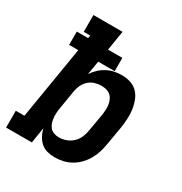

<svg xmlns="http://www.w3.org/2000/svg" viewBox="-177 -864 949 1000"><g transform="rotate(30 298.0 -363.5)"><path d="M291 8Q268 8 246 2Q224 -4 208 -18.5Q192 -33 181.5 -52.5Q171 -72 166 -94L151 0H-4V-101H48L120 -537H65V-617H133L136 -634H97V-735H272L253 -617H339V-537H240L226 -454Q239 -474 256.5 -490.5Q274 -507 295 -518Q316 -529 338.5 -533.5Q361 -538 383 -538Q411 -538 436.5 -529.5Q462 -521 479.5 -502Q497 -483 506 -458Q515 -433 518.5 -406.5Q522 -380 520 -352.5Q518 -325 514 -297L495 -187Q491 -162 483.5 -138Q476 -114 463 -91Q450 -68 431 -48.5Q412 -29 389 -16Q366 -3 341 2.5Q316 8 291 8ZM259 -93Q280 -93 301.5 -100.5Q323 -108 340 -124Q357 -140 366 -161Q375 -182 378 -203L397 -313Q399 -328 399.5 -343Q400 -358 397.5 -372Q395 -386 389 -399Q383 -412 372 -421Q361 -430 347 -433.5Q333 -437 318 -437Q298 -437 278.5 -431Q259 -425 243.5 -411Q228 -397 219 -378Q210 -359 207 -340L189 -230Q186 -214 185 -198.5Q184 -183 185.5 -168Q187 -153 191.5 -139Q196 -125 205.5 -114Q215 -103 229 -98Q243 -93 259 -93Z"/></g></svg>

Font: Iosevka Slab Extended Oblique
Style: Bold
Weight: 700
Width: 7
Italic angle: -9°
Monospace: yes
Designer: Belleve Invis
Foundry: Belleve Invis
Version: Version 11.1.1; ttfautohint (v1.8.3)